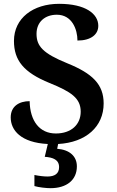

<svg xmlns="http://www.w3.org/2000/svg" viewBox="-20 -744 612 1004"><path d="M244 240C329 240 382 197 382 126C382 73 344 39 279 34L284 9C430 1 522 -82 522 -203C522 -303 463 -360 332 -413C204 -465 171 -503 171 -567C171 -630 216 -667 277 -667C357 -667 385 -590 385 -532C456 -532 494 -564 494 -609C494 -672 427 -724 289 -724C153 -724 53 -649 53 -530C53 -428 104 -365 239 -310C353 -264 402 -230 402 -160C402 -93 353 -46 272 -46C187 -46 137 -111 135 -215C81 -215 36 -189 36 -130C36 -63 89 2 230 9L214 76C257 79 289 91 289 130C289 164 266 179 228 179C210 179 184 176 160 171V229C184 236 223 240 244 240Z"/></svg>

Font: Noto Serif Oriya SemiBold
Style: Regular
Weight: 600
Designer: David Williams
Foundry: Google LLC, David Williams
Version: Version 1.051